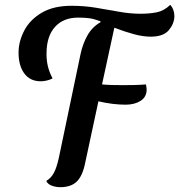

<svg xmlns="http://www.w3.org/2000/svg" viewBox="-20 -727 743 796"><path d="M230 49Q211 49 194 42.5Q177 36 172 23Q192 11 203.5 -10.5Q215 -32 224 -73L314 -503Q323 -546 343 -581Q363 -616 397 -635L396 -639Q369 -649 349.5 -651.5Q330 -654 304 -654Q243 -654 208.5 -616Q174 -578 173 -510Q172 -481 178 -454.5Q184 -428 198 -402Q187 -396 173.5 -393Q160 -390 149 -390Q104 -390 80 -423.5Q56 -457 57 -513Q58 -558 81.5 -602Q105 -646 153.5 -674.5Q202 -703 277 -703Q329 -703 377.5 -695Q426 -687 472.5 -678.5Q519 -670 563 -670Q600 -670 630 -676Q660 -682 686 -707Q703 -688 703 -659Q702 -628 679.5 -601.5Q657 -575 605 -575Q573 -575 536 -585Q499 -595 454 -612L403 -377Q425 -375 447.5 -374.5Q470 -374 490 -374Q513 -374 536.5 -374.5Q560 -375 585 -377Q586 -371 587 -365.5Q588 -360 588 -356Q588 -325 563 -309Q538 -293 501 -293Q448 -293 388 -307L333 -51Q322 3 298 26Q274 49 230 49Z"/></svg>

Font: Sansita Swashed
Style: Regular
Weight: 400
Designer: Pablo Cosgaya
Foundry: Omnibus-Type
Version: Version 1.003; ttfautohint (v1.8.3)